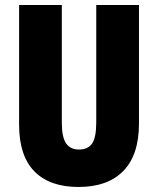

<svg xmlns="http://www.w3.org/2000/svg" viewBox="-20 -734 628 764"><path d="M533 -242Q533 -118 471 -54Q409 10 292 10Q178 10 117 -52Q56 -114 56 -238V-714H226V-246Q226 -188 243 -163.5Q260 -139 294 -139Q330 -139 346.5 -163Q363 -187 363 -247V-714H533Z"/></svg>

Font: Noto Sans Thai Looped ExtraCondensed Black
Style: Regular
Weight: 900
Width: 2
Designer: Sasikarn Vongin, Ben Mitchell
Foundry: The Fontpad Ltd
Version: Version 1.001; ttfautohint (v1.8.4.7-5d5b)